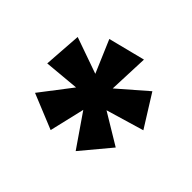

<svg xmlns="http://www.w3.org/2000/svg" viewBox="-103 -864 678 678"><g transform="rotate(-45 236.0 -524.5)"><path d="M269 -321 227 -463 157 -347 48 -438 170 -522 38 -553 92 -685 208 -596 196 -728 338 -718 290 -582 412 -634 447 -496 297 -502 389 -396Z"/></g></svg>

Font: Ysabeau Office Black
Style: Regular
Weight: 900
Designer: Christian Thalmann (Catharsis Fonts)
Version: Version 2.001;gftools[0.9.30]; featfreeze: tnum,lnum,ss02